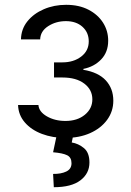

<svg xmlns="http://www.w3.org/2000/svg" viewBox="-20 -572 548 805"><path d="M253.9 6.3Q200.7 6.3 156 -10.5Q111.3 -27.3 84.2 -58.6Q57.1 -89.8 55.7 -131.8H141.1Q143.1 -103.5 176.5 -84.2Q210 -64.9 254.4 -64.9Q304.2 -64.9 335.7 -90.8Q367.2 -116.7 367.2 -155.3Q367.2 -195.8 333.5 -221.4Q299.8 -247.1 241.7 -247.1H206.5V-310.5H241.7Q288.6 -310.5 320.3 -334.7Q352.1 -358.9 352.1 -398.4Q352.1 -436 325.7 -459.7Q299.3 -483.4 256.3 -483.4Q214.8 -483.4 182.1 -462.4Q149.4 -441.4 148.4 -406.7H67.9Q68.8 -450.2 95 -482.7Q121.1 -515.1 163.8 -533.4Q206.5 -551.8 257.3 -551.8Q311.5 -551.8 351.1 -531.2Q390.6 -510.7 412.1 -476.8Q433.6 -442.9 433.6 -401.4Q433.6 -353.5 404.1 -322.8Q374.5 -292 329.6 -283.2V-279.3Q392.1 -269 423.6 -234.9Q455.1 -200.7 455.1 -149.9Q455.1 -105 429.2 -69.6Q403.3 -34.2 357.9 -13.9Q312.5 6.3 253.9 6.3ZM217.3 -2.9H286.6L280.8 25.4Q308.6 29.8 331.8 48.8Q355 67.9 355 109.4Q355 155.3 317.1 184.1Q279.3 212.9 205.6 212.9L202.6 157.2Q235.8 157.7 257.8 147.2Q279.8 136.7 279.8 112.3Q279.8 87.9 261.5 78.9Q243.2 69.8 202.6 66.4Z"/></svg>

Font: GitLab Sans
Style: Regular
Weight: 400
Designer: Rasmus Andersson
Foundry: Modifications by GitLab B.V., manufactured by rsms
Version: Version 4.000;git-c8fb6b7